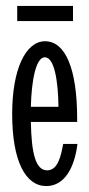

<svg xmlns="http://www.w3.org/2000/svg" viewBox="-20 -614 301 647"><path d="M84 -254C86 -342 101 -421 131 -421C163 -421 176 -342 177 -254ZM139 -40C100 -40 86 -97 84 -203H240V-214C240 -383 200 -475 132 -475C66 -475 21 -380 21 -230C21 -71 66 13 136 13C197 13 231 -48 241 -129H193C186 -94 177 -40 139 -40ZM226 -543V-594H38V-543Z"/></svg>

Font: Stint Ultra Condensed
Style: Regular
Weight: 400
Width: 1
Designer: Astigmatic (AOETI)
Foundry: Astigmatic (AOETI)
Version: Version 1.000